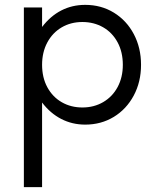

<svg xmlns="http://www.w3.org/2000/svg" viewBox="-20 -504 641 793"><path d="M78.6 -473.1H153.8V-392.6Q188 -437.5 232.9 -460.7Q277.8 -483.9 332 -483.9Q397.9 -483.9 450.4 -451.7Q502.9 -419.4 532.7 -363Q562.5 -306.6 562.5 -236.3Q562.5 -166 532.5 -109.6Q502.4 -53.2 450 -21.2Q397.5 10.7 332 10.7Q278.3 10.7 232.9 -12.7Q187.5 -36.1 153.8 -80.6V269H78.6ZM320.3 -60.1Q368.2 -60.1 406.2 -82.3Q444.3 -104.5 465.8 -144.5Q487.3 -184.6 487.3 -236.3Q487.3 -289.1 465.6 -329.3Q443.8 -369.6 405.8 -391.4Q367.7 -413.1 320.3 -413.1Q272.5 -413.1 234.6 -390.9Q196.8 -368.7 175.3 -328.4Q153.8 -288.1 153.8 -236.3Q153.8 -183.6 175.5 -143.6Q197.3 -103.5 235.1 -81.8Q272.9 -60.1 320.3 -60.1Z"/></svg>

Font: Glacial Indifference
Style: Regular
Weight: 400
Designer: Alfredo Marco Pradil
Foundry: Alfredo Marco Pradil
Version: Version 1.312